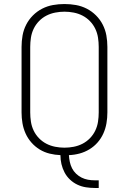

<svg xmlns="http://www.w3.org/2000/svg" viewBox="-20 -763 640 953"><path d="M450 170Q428 170 406 166.5Q384 163 364 153.5Q344 144 327.5 128.5Q311 113 300.5 93Q290 73 285 51.5Q280 30 280 7Q253 6 226.5 -0.5Q200 -7 177 -21Q154 -35 136 -55.5Q118 -76 107 -100.5Q96 -125 91.5 -151.5Q87 -178 87 -205V-530Q87 -559 92 -587Q97 -615 110 -640.5Q123 -666 143.5 -686.5Q164 -707 189.5 -720Q215 -733 243 -738Q271 -743 300 -743Q329 -743 357 -738Q385 -733 410.5 -720Q436 -707 456.5 -686.5Q477 -666 490 -640.5Q503 -615 508 -587Q513 -559 513 -530V-205Q513 -178 508.5 -151.5Q504 -125 493 -100.5Q482 -76 464.5 -56Q447 -36 424 -22Q401 -8 375 -1Q349 6 322 7Q323 24 326.5 40.5Q330 57 337.5 72Q345 87 357.5 99Q370 111 385 118.5Q400 126 416.5 129Q433 132 450 132H470V170ZM300 -30Q323 -30 346 -34.5Q369 -39 389.5 -49.5Q410 -60 426.5 -77Q443 -94 453 -115Q463 -136 466.5 -159Q470 -182 470 -205V-530Q470 -553 466.5 -576Q463 -599 453 -620Q443 -641 426.5 -658Q410 -675 389.5 -685.5Q369 -696 346 -700.5Q323 -705 300 -705Q277 -705 254 -700.5Q231 -696 210.5 -685.5Q190 -675 173.5 -658Q157 -641 147 -620Q137 -599 133.5 -576Q130 -553 130 -530V-205Q130 -182 133.5 -159Q137 -136 147 -115Q157 -94 173.5 -77Q190 -60 210.5 -49.5Q231 -39 254 -34.5Q277 -30 300 -30Z"/></svg>

Font: Iosevka Aile Extralight
Style: Regular
Weight: 200
Designer: Belleve Invis
Foundry: Belleve Invis
Version: Version 31.1.0; ttfautohint (v1.8.4)